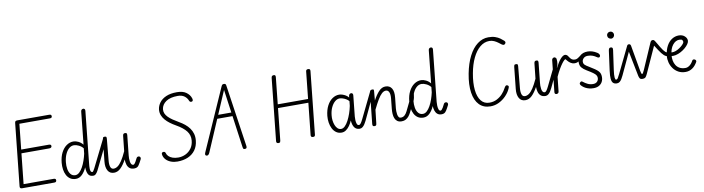

<svg xmlns="http://www.w3.org/2000/svg" viewBox="-32 -1921 10445 2847"><g transform="rotate(-10 5190.0 -497.0)"><path d="M132 0Q114 0 106.5 -8.8Q99 -17.5 100.5 -33L199 -969Q201 -986.5 207.5 -995.2Q214 -1004 237 -1004H716.5Q737 -1004 744 -996.2Q751 -988.5 751 -976.5Q751 -964 744 -956.5Q737 -949 716.5 -949H259L219 -567.5H635Q655.5 -567.5 662.8 -560Q670 -552.5 670 -541Q670 -529.5 661 -520.8Q652 -512 632 -512H213L165 -56.5H617Q637.5 -56.5 644.2 -49.2Q651 -42 651 -30Q651 -17 644 -8.5Q637 0 617 0Z M944 1.5Q895 1.5 860.8 -21Q826.5 -43.5 806 -82Q785.5 -120.5 778.2 -169.2Q771 -218 776 -271Q784.5 -359 817 -421.8Q849.5 -484.5 897.8 -518Q946 -551.5 1001.5 -551.5Q1035.5 -551.5 1074.5 -532.8Q1113.5 -514 1142 -478.5L1193.5 -969.5Q1195.5 -988 1206.2 -996Q1217 -1004 1230 -1004Q1241.5 -1004 1249.8 -995.2Q1258 -986.5 1256 -967L1175 -194Q1173 -175 1171 -151.5Q1169 -128 1170.2 -106.2Q1171.5 -84.5 1178.5 -70.5Q1185.5 -56.5 1201 -56.5Q1209 -56.5 1213.5 -47Q1218 -37.5 1218.5 -26Q1219.5 -16 1216.2 -8Q1213 0 1206 0Q1165.5 0 1144.8 -19.8Q1124 -39.5 1116.2 -72.2Q1108.5 -105 1107 -143Q1081 -82 1039.2 -40.2Q997.5 1.5 944 1.5ZM945 -54Q977 -54 1005.5 -80.2Q1034 -106.5 1057.8 -149.5Q1081.5 -192.5 1099.2 -243.8Q1117 -295 1128 -345.5L1136 -424.5Q1111 -456.5 1071 -475.8Q1031 -495 999 -495Q959 -495 925.5 -466.5Q892 -438 869.2 -387.2Q846.5 -336.5 839 -269Q833 -213 841.8 -164Q850.5 -115 876.2 -84.5Q902 -54 945 -54ZM1201 -56.5Q1208.5 -56.5 1218.2 -71.2Q1228 -86 1237.5 -104.5Q1247 -123 1252 -133.5L1445.5 -523Q1451 -534 1454.5 -534Q1458 -534 1458 -521.8Q1458 -509.5 1455.5 -490Q1453 -470.5 1448.5 -448Q1443.5 -423 1436.8 -398.8Q1430 -374.5 1422.5 -359L1296.5 -101.5Q1290.5 -89 1278.2 -64.5Q1266 -40 1248 -20Q1230 0 1206 0Q1188 0 1179.2 -9Q1170.5 -18 1170.5 -29Q1170.5 -36 1174 -42.2Q1177.5 -48.5 1184.5 -52.5Q1191.5 -56.5 1201 -56.5Z M1822.5 0Q1777 0 1751.5 -22Q1726 -44 1715.5 -79.8Q1705 -115.5 1705 -156.5Q1661 -76 1616.2 -33Q1571.5 10 1517 10Q1453.5 10 1424.2 -41.8Q1395 -93.5 1404 -178.5L1438.5 -506.5Q1439.5 -519 1444.5 -530Q1449.5 -541 1471 -541Q1491.5 -541 1495.2 -530.5Q1499 -520 1497.5 -504L1467 -180.5Q1461.5 -119.5 1474.5 -85Q1487.5 -50.5 1521 -50.5Q1551.5 -50.5 1582 -71.5Q1612.5 -92.5 1646 -142.5Q1679.5 -192.5 1718.5 -278.5L1743 -506.5Q1744 -514.5 1746.8 -522.5Q1749.5 -530.5 1756.8 -535.8Q1764 -541 1777.5 -541Q1797.5 -541 1802 -530.2Q1806.5 -519.5 1805 -504L1773.5 -205Q1771.5 -187 1771.2 -162Q1771 -137 1774.8 -112.8Q1778.5 -88.5 1788.8 -72.5Q1799 -56.5 1817.5 -56.5Q1827.5 -56.5 1832.5 -47.2Q1837.5 -38 1838 -27.5Q1838.5 -17 1834.8 -8.5Q1831 0 1822.5 0ZM1817.5 -56.5Q1825 -56.5 1833.5 -64.5Q1842.5 -73 1854.8 -93.5Q1867 -114 1885 -150.5Q1886.5 -154 1894 -159.2Q1901.5 -164.5 1912.5 -164.5Q1924 -164.5 1932.8 -158Q1941.5 -151.5 1942.5 -137.5Q1943.5 -129.5 1938.8 -118.5Q1934 -107.5 1915 -73Q1903 -52 1893.2 -37.2Q1883.5 -22.5 1872 -14Q1853 0 1822.5 0Q1812 0 1807.2 -9Q1802.5 -18 1802.5 -29Q1802.5 -39.5 1806.5 -48Q1810.5 -56.5 1817.5 -56.5Z M2471 10Q2419 10 2375.5 -6.2Q2332 -22.5 2303.2 -51.5Q2274.5 -80.5 2265 -118.5Q2262 -130.5 2262 -140Q2262 -149.5 2266.2 -156.2Q2270.5 -163 2279 -165.5Q2294 -169.5 2305.8 -164.2Q2317.5 -159 2321.5 -142Q2328 -116.5 2350 -94.8Q2372 -73 2408.5 -59.8Q2445 -46.5 2495.5 -46.5Q2551 -46.5 2602.8 -70.8Q2654.5 -95 2690 -143Q2725.5 -191 2732 -261Q2739 -340.5 2692.5 -401.5Q2646 -462.5 2542 -521.5Q2496.5 -547 2457 -576.5Q2417.5 -606 2388.5 -639.8Q2359.5 -673.5 2344.8 -712.2Q2330 -751 2334 -796Q2340.5 -852 2375.5 -899.5Q2410.5 -947 2476 -975.8Q2541.5 -1004.5 2638.5 -1004.5Q2727.5 -1004.5 2778.5 -968Q2829.5 -931.5 2847.5 -878Q2854 -859 2851.5 -846Q2849 -833 2837 -829Q2823 -825 2812.5 -829.8Q2802 -834.5 2796.5 -848Q2780.5 -891.5 2742 -919.8Q2703.5 -948 2642.5 -948Q2529.5 -948 2465.5 -904.5Q2401.5 -861 2393 -791.5Q2389.5 -757 2402.2 -727.2Q2415 -697.5 2442 -670.2Q2469 -643 2507.5 -616.8Q2546 -590.5 2593.5 -563Q2639.5 -537 2678.2 -505.5Q2717 -474 2744.5 -435.8Q2772 -397.5 2785 -351.5Q2798 -305.5 2792.5 -250.5Q2784 -165.5 2741.2 -107.2Q2698.5 -49 2629.2 -19.5Q2560 10 2471 10Z M2911 -1.5Q2896 -5.5 2892.8 -17.5Q2889.5 -29.5 2900.5 -54L3307 -972Q3314.5 -989.5 3322.5 -996.8Q3330.5 -1004 3347 -1004Q3365 -1004 3371.2 -996.2Q3377.5 -988.5 3379.5 -973L3516 -44Q3519 -24.5 3514.2 -13.2Q3509.5 -2 3490.5 -0.5Q3470.5 1 3465 -8.8Q3459.5 -18.5 3457 -37L3391 -512H3161L2956.5 -35Q2949 -18 2937.5 -8Q2926 2 2911 -1.5ZM3185 -567.5H3383L3334.5 -916Z M3994 0Q3976.5 0 3968.8 -9Q3961 -18 3962.5 -33L4061 -969Q4063 -986 4071 -995Q4079 -1004 4099 -1004Q4115 -1004 4120.5 -994.2Q4126 -984.5 4123.5 -964.5L4082 -567.5H4538.5L4581.5 -976.5Q4582.5 -987.5 4589.8 -995.8Q4597 -1004 4614 -1004Q4634 -1004 4640.8 -995Q4647.5 -986 4645.5 -968.5L4546.5 -27.5Q4545.5 -17.5 4539.8 -8.8Q4534 0 4515 0Q4493.5 0 4487.2 -10.5Q4481 -21 4482.5 -33.5L4533 -512H4076L4025.5 -32.5Q4024.5 -21 4019.5 -10.5Q4014.5 0 3994 0Z M4944 10Q4895.5 10 4861.2 -14.8Q4827 -39.5 4806.5 -80.5Q4786 -121.5 4778.5 -171.2Q4771 -221 4776 -271Q4785.5 -359 4818 -421.5Q4850.5 -484 4898.8 -517.5Q4947 -551 5002.5 -551Q5023 -551 5049.2 -543Q5075.5 -535 5100.5 -519.8Q5125.5 -504.5 5142 -483L5145 -506Q5147.5 -524 5157.8 -532.5Q5168 -541 5180.5 -541Q5193 -541 5201.8 -532Q5210.5 -523 5208 -502L5175.5 -191.5Q5173 -166 5174.5 -134.2Q5176 -102.5 5185 -79.5Q5194 -56.5 5214 -56.5Q5224.5 -56.5 5229.5 -47.2Q5234.5 -38 5235 -26.5Q5235 -16.5 5231 -8.2Q5227 0 5219 0Q5179 0 5155 -20Q5131 -40 5120 -72.8Q5109 -105.5 5107 -144Q5090 -103 5065.5 -68Q5041 -33 5010.2 -11.5Q4979.5 10 4944 10ZM4945.5 -45Q4975.5 -45 5003.8 -73Q5032 -101 5056.5 -147.2Q5081 -193.5 5100 -249Q5119 -304.5 5130 -359L5137.5 -429Q5122 -448.5 5097.2 -463.2Q5072.5 -478 5046.5 -486.2Q5020.5 -494.5 4999.5 -494.5Q4962 -494.5 4928 -465.2Q4894 -436 4870.2 -385Q4846.5 -334 4840 -268Q4835.5 -230 4840.2 -190.8Q4845 -151.5 4858.2 -118.5Q4871.5 -85.5 4893.2 -65.2Q4915 -45 4945.5 -45ZM5215.5 -56.5Q5230 -56.5 5244.8 -77Q5259.5 -97.5 5277 -133.5L5466.5 -523Q5467.5 -524.5 5468 -525Q5468.5 -525.5 5469 -525.5Q5472 -525.5 5474.5 -510.8Q5477 -496 5476.5 -475Q5476 -457 5473 -437.5Q5470 -418 5463 -402.5L5321.5 -101.5Q5309.5 -76 5294.2 -52.8Q5279 -29.5 5260.2 -14.8Q5241.5 0 5219 0Q5201 0 5192.2 -9Q5183.5 -18 5183.5 -29Q5183.5 -39.5 5191.8 -48Q5200 -56.5 5215.5 -56.5Z M5849.5 0Q5808.5 0 5784 -18Q5759.5 -36 5747.8 -65.8Q5736 -95.5 5734 -132Q5732 -168.5 5735.5 -205L5751.5 -360.5Q5758 -422 5742.8 -455.8Q5727.5 -489.5 5695.5 -489.5Q5664 -489.5 5633.5 -462Q5603 -434.5 5569.8 -378.8Q5536.5 -323 5495 -237.5L5472.5 -41.5Q5471.5 -29.5 5469.2 -20.2Q5467 -11 5460.5 -5.5Q5454 0 5440 0Q5419 0 5414 -11.2Q5409 -22.5 5411 -39.5L5460.5 -506Q5462.5 -524.5 5471.8 -532.8Q5481 -541 5502.5 -541Q5517.5 -541 5520.5 -533.8Q5523.5 -526.5 5522 -508L5510.5 -373.5Q5552.5 -452.5 5598.2 -501.8Q5644 -551 5699.5 -551Q5763 -551 5793 -502.8Q5823 -454.5 5813 -362.5L5796.5 -205Q5794.5 -187 5794.8 -162Q5795 -137 5799.2 -112.8Q5803.5 -88.5 5814.2 -72.5Q5825 -56.5 5844.5 -56.5Q5857.5 -56.5 5863.5 -47.2Q5869.5 -38 5869.5 -27Q5869.5 -17 5864.5 -8.5Q5859.5 0 5849.5 0ZM5846 -56.5Q5880 -56.5 5903.2 -77Q5926.5 -97.5 5944 -133.5L6089.5 -432.5Q6092 -437 6093.5 -437Q6098.5 -437.5 6099.5 -426.2Q6100.5 -415 6099 -397.2Q6097.5 -379.5 6095 -359.5Q6092.5 -337 6087 -311Q6081.5 -285 6077.5 -277L5988.5 -101.5Q5975.5 -75.5 5956.5 -52.2Q5937.5 -29 5911.2 -14.5Q5885 0 5849.5 0Q5831.5 0 5822.8 -9Q5814 -18 5814 -29Q5814 -36 5817.5 -42.2Q5821 -48.5 5828.2 -52.5Q5835.5 -56.5 5846 -56.5Z M6177.5 1.5Q6128.5 1.5 6094.2 -21Q6060 -43.5 6039.5 -82Q6019 -120.5 6011.8 -169.2Q6004.5 -218 6009.5 -271Q6018 -359 6050.5 -421.8Q6083 -484.5 6131.2 -518Q6179.5 -551.5 6235 -551.5Q6269 -551.5 6308 -532.8Q6347 -514 6375.5 -478.5L6427 -969.5Q6429 -988 6439.8 -996Q6450.5 -1004 6463.5 -1004Q6475 -1004 6483.2 -995.2Q6491.5 -986.5 6489.5 -967L6408.5 -194Q6406 -169 6407.2 -136.5Q6408.5 -104 6417 -80.2Q6425.5 -56.5 6444.5 -56.5Q6457 -56.5 6463.5 -47.2Q6470 -38 6470.5 -27Q6470.5 -17 6465.5 -8.5Q6460.5 0 6449.5 0Q6411 0 6387.5 -19.8Q6364 -39.5 6353 -72.2Q6342 -105 6340.5 -143Q6314.5 -82 6272.8 -40.2Q6231 1.5 6177.5 1.5ZM6178.5 -54Q6210.5 -54 6239 -80.2Q6267.5 -106.5 6291.2 -149.5Q6315 -192.5 6332.8 -243.8Q6350.5 -295 6361.5 -345.5L6369.5 -424.5Q6344.5 -456.5 6304.5 -475.8Q6264.5 -495 6232.5 -495Q6192.5 -495 6159 -466.5Q6125.5 -438 6102.8 -387.2Q6080 -336.5 6072.5 -269Q6066.5 -213 6075.2 -164Q6084 -115 6109.8 -84.5Q6135.5 -54 6178.5 -54ZM6444.5 -56.5Q6452.5 -56.5 6462 -66Q6471 -75 6483 -95.2Q6495 -115.5 6512 -150.5Q6513.5 -154 6521 -159.2Q6528.5 -164.5 6539.5 -164.5Q6551 -164.5 6559.8 -158Q6568.5 -151.5 6569.5 -137.5Q6570.5 -129.5 6565.8 -118.5Q6561 -107.5 6542 -73Q6531.5 -54.5 6523 -41Q6514.5 -27.5 6504.5 -18.5Q6484 0 6449.5 0Q6439 0 6434.2 -9Q6429.5 -18 6429.5 -29Q6429.5 -39.5 6433.5 -48Q6437.5 -56.5 6444.5 -56.5Z M7185.5 10Q7080.5 10 7017 -55.5Q6953.5 -121 6935.5 -241Q6917.5 -361 6948.5 -524Q6977 -674 7032.2 -781.8Q7087.5 -889.5 7163.5 -947Q7239.5 -1004.5 7328.5 -1004.5Q7388 -1004.5 7430 -990Q7472 -975.5 7501.5 -954.5Q7531 -933.5 7552 -914Q7562 -905 7566 -892.8Q7570 -880.5 7557.5 -866Q7545.5 -851.5 7530.8 -855Q7516 -858.5 7504.5 -867Q7489 -879 7463.5 -898.2Q7438 -917.5 7405 -932.8Q7372 -948 7333.5 -948Q7257 -948 7192.8 -895Q7128.5 -842 7081.8 -745.2Q7035 -648.5 7011.5 -518Q6985.5 -376.5 6996.5 -270.2Q7007.5 -164 7054 -105.2Q7100.5 -46.5 7179 -46.5Q7243 -46.5 7293 -73Q7343 -99.5 7378.5 -138.8Q7414 -178 7433.5 -217Q7447 -243 7458.8 -252Q7470.5 -261 7486 -253Q7502 -244.5 7501.2 -230.5Q7500.5 -216.5 7485.5 -188Q7462.5 -140.5 7417.8 -94.8Q7373 -49 7313.2 -19.5Q7253.5 10 7185.5 10Z M8015.5 0Q7970 0 7944.5 -22Q7919 -44 7908.5 -79.8Q7898 -115.5 7898 -156.5Q7854 -76 7809.2 -33Q7764.5 10 7710 10Q7646.5 10 7617.2 -41.8Q7588 -93.5 7597 -178.5L7631.5 -506.5Q7632.5 -519 7637.5 -530Q7642.5 -541 7664 -541Q7684.5 -541 7688.2 -530.5Q7692 -520 7690.5 -504L7660 -180.5Q7654.5 -119.5 7667.5 -85Q7680.5 -50.5 7714 -50.5Q7744.5 -50.5 7775 -71.5Q7805.5 -92.5 7839 -142.5Q7872.5 -192.5 7911.5 -278.5L7936 -506.5Q7937 -514.5 7939.8 -522.5Q7942.5 -530.5 7949.8 -535.8Q7957 -541 7970.5 -541Q7990.5 -541 7995 -530.2Q7999.5 -519.5 7998 -504L7966.5 -205Q7964.5 -187 7964.2 -162Q7964 -137 7967.8 -112.8Q7971.5 -88.5 7981.8 -72.5Q7992 -56.5 8010.5 -56.5Q8020.5 -56.5 8025.5 -47.2Q8030.5 -38 8031 -27.5Q8031.5 -17 8027.8 -8.5Q8024 0 8015.5 0ZM8012 -56.5Q8026.5 -56.5 8041.2 -77Q8056 -97.5 8073.5 -133.5L8263 -523Q8264 -524.5 8264.5 -525Q8265 -525.5 8265.5 -525.5Q8268.5 -525.5 8271 -510.8Q8273.5 -496 8273 -475Q8272.5 -457 8269.5 -437.5Q8266.5 -418 8259.5 -402.5L8118 -101.5Q8106 -76 8090.8 -52.8Q8075.5 -29.5 8056.8 -14.8Q8038 0 8015.5 0Q7997.5 0 7988.8 -9Q7980 -18 7980 -29Q7980 -39.5 7988.2 -48Q7996.5 -56.5 8012 -56.5Z M8181.5 0Q8168 0 8159.5 -8Q8151 -16 8153 -33L8203 -506Q8205 -523.5 8216 -532.2Q8227 -541 8239.5 -541Q8252 -541 8260.2 -532Q8268.5 -523 8266 -502L8253 -379.5Q8296 -464.5 8334.5 -507.5Q8373 -550.5 8403 -550.5Q8414.5 -550.5 8425.8 -543.5Q8437 -536.5 8443.5 -527.5Q8450.5 -518 8450.5 -510Q8450.5 -500.5 8443.2 -488.5Q8436 -476.5 8424 -476.5Q8419.5 -476.5 8413.8 -479Q8408 -481.5 8400.5 -485Q8394.5 -488 8379.2 -474.5Q8364 -461 8342 -431.2Q8320 -401.5 8293.5 -355.8Q8267 -310 8239 -248.5L8216 -35Q8215 -23 8210 -15.2Q8205 -7.5 8197.5 -3.8Q8190 0 8181.5 0ZM8526 -402.5Q8508.5 -402.5 8493.5 -407Q8478.5 -411.5 8465.8 -419.8Q8453 -428 8441.5 -438Q8430.5 -448.5 8420.2 -460.5Q8410 -472.5 8400.5 -485Q8393 -495 8396.5 -506.5Q8400 -518 8408 -526Q8416 -534 8426.2 -535.8Q8436.5 -537.5 8443.5 -527.5Q8453 -514 8460.8 -502.2Q8468.5 -490.5 8477 -481.5Q8484.5 -473.5 8493.2 -467.8Q8502 -462 8513.5 -459Q8525 -456 8540 -456Q8550.5 -456 8560.5 -459.2Q8570.5 -462.5 8579.5 -467.5Q8593 -474.5 8604.2 -483.8Q8615.5 -493 8624 -499Q8631.5 -505 8639 -505Q8643 -505 8645.5 -502.5Q8648 -500 8647.5 -493Q8647 -489 8644.8 -482.5Q8642.5 -476 8638.5 -467Q8631.5 -453 8619.5 -441.5Q8607.5 -430 8592.5 -421.5Q8577 -412.5 8560 -407.5Q8543 -402.5 8526 -402.5Z M8738 10Q8702 10 8671.5 2.5Q8641 -5 8616 -18.2Q8591 -31.5 8571.5 -49.5Q8553.5 -65.5 8547.2 -79.5Q8541 -93.5 8551 -105Q8564 -120 8573.8 -120.5Q8583.5 -121 8597.5 -108.5Q8622 -88.5 8658.5 -70.2Q8695 -52 8740.5 -52Q8779.5 -52 8801.5 -74.5Q8823.5 -97 8823.5 -130.5Q8823.5 -152 8812.2 -170.2Q8801 -188.5 8769.8 -211.2Q8738.5 -234 8678.5 -269.5Q8631.5 -297.5 8607.8 -327.2Q8584 -357 8584 -403.5Q8584 -460.5 8626.2 -500.8Q8668.5 -541 8743 -541Q8774 -541 8809 -530.8Q8844 -520.5 8882 -496.5Q8902.5 -484 8910.2 -466.5Q8918 -449 8909.5 -435.5Q8901.5 -423 8889.2 -424.2Q8877 -425.5 8859.5 -437.5Q8839.5 -452.5 8807.5 -465.2Q8775.5 -478 8733 -478Q8692 -478 8669 -454.5Q8646 -431 8646 -402.5Q8646 -374 8664.5 -356.2Q8683 -338.5 8719.5 -317.5Q8772 -286 8805 -263.2Q8838 -240.5 8855.5 -221Q8873 -201.5 8879.8 -180.8Q8886.5 -160 8886.5 -133Q8886.5 -90.5 8868.5 -58.2Q8850.5 -26 8817.2 -8Q8784 10 8738 10Z M9068.5 -722Q9068.5 -744 9083.8 -758.5Q9099 -773 9121 -773Q9142 -773 9157 -758.8Q9172 -744.5 9172 -722Q9172 -707.5 9165.2 -695Q9158.5 -682.5 9147 -675.2Q9135.5 -668 9121 -668Q9101 -668 9084.8 -683.5Q9068.5 -699 9068.5 -722ZM9089.5 0Q9053.5 0 9033.5 -19Q9013.5 -38 9009.2 -82.8Q9005 -127.5 9015.5 -205L9055 -496.5Q9057.5 -515.5 9062.8 -525Q9068 -534.5 9075 -537.8Q9082 -541 9089.5 -541Q9101 -541.5 9111.8 -533.2Q9122.5 -525 9118.5 -496.5L9077.5 -205Q9066.5 -126.5 9070.2 -91.5Q9074 -56.5 9087 -56.5Q9099.5 -56.5 9107.8 -47Q9116 -37.5 9117 -26.5Q9118 -16.5 9111.8 -8.2Q9105.5 0 9089.5 0ZM9086 -56.5Q9104 -56.5 9116.2 -77Q9128.5 -97.5 9146 -133.5L9335 -523Q9340 -532.5 9342.5 -532.5Q9347.5 -532.5 9351.5 -519Q9355.5 -505.5 9357 -489Q9358 -478 9357.2 -467.8Q9356.5 -457.5 9353.5 -451L9190.5 -101.5Q9178 -75 9164 -51.8Q9150 -28.5 9132.2 -14.2Q9114.5 0 9089.5 0Q9071.5 0 9062.8 -9Q9054 -18 9054 -29Q9054 -39.5 9062.2 -48Q9070.5 -56.5 9086 -56.5Z M9419 -57 9334 -485Q9328.5 -514 9337 -527.5Q9345.5 -541 9363 -541Q9373 -541 9381.2 -534.2Q9389.5 -527.5 9392 -513L9460.5 -123Q9469.5 -72.5 9481.2 -72.2Q9493 -72 9515 -123L9684 -511.5Q9692 -529.5 9701 -535.2Q9710 -541 9720 -541Q9732.5 -541 9740.5 -535Q9748.5 -529 9749.8 -517.2Q9751 -505.5 9743 -488L9550 -63Q9538.5 -37.5 9524.8 -18.8Q9511 0 9475.5 0Q9443.5 0 9433.2 -17.8Q9423 -35.5 9419 -57ZM9881.5 -271Q9863.5 -278 9846.2 -293.5Q9829 -309 9813 -329.5Q9793 -354.5 9774.8 -383.8Q9756.5 -413 9740.5 -437.5Q9730.5 -452.5 9721.5 -465Q9712.5 -477.5 9704 -485Q9699 -489.5 9697.5 -495Q9696 -500.5 9697.5 -506.8Q9699 -513 9702 -519.5Q9707.5 -530 9716.8 -535.2Q9726 -540.5 9735.5 -538Q9742.5 -536.5 9754.5 -518.5Q9766.5 -500.5 9781 -475Q9795.5 -449.5 9812.5 -421Q9829.5 -392.5 9847 -369Q9860.5 -351.5 9874 -339Q9887.5 -326.5 9900 -323.5Q9909.5 -321.5 9913.2 -310.8Q9917 -300 9914.5 -289.5Q9912.5 -279 9904.2 -272.5Q9896 -266 9881.5 -271Z M10123 10Q10061.5 10 10015.2 -15.2Q9969 -40.5 9939 -82Q9909 -123.5 9896 -173.2Q9883 -223 9888 -272Q9897.5 -360 9929.8 -419.8Q9962 -479.5 10010 -510.2Q10058 -541 10113.5 -541Q10167 -541 10201.2 -511Q10235.5 -481 10235.5 -442Q10235.5 -420 10217 -392.5Q10198.5 -365 10167.5 -338.2Q10136.5 -311.5 10098.2 -291Q10060 -270.5 10019.8 -261.5Q9979.5 -252.5 9943 -260.5L9946.5 -316Q9972.5 -307.5 10002.2 -313.5Q10032 -319.5 10060.8 -335Q10089.5 -350.5 10113.2 -369.8Q10137 -389 10151 -406.8Q10165 -424.5 10165 -435.5Q10165 -449 10156 -463Q10147 -477 10110.5 -477Q10054.5 -477 10011 -422.2Q9967.5 -367.5 9958.5 -269Q9955 -228 9962.2 -188.8Q9969.5 -149.5 9989.8 -117.8Q10010 -86 10044.8 -67.2Q10079.5 -48.5 10131 -48.5Q10141 -48.5 10145.8 -39.8Q10150.5 -31 10150 -20Q10149.5 -9 10143 0.5Q10136.5 10 10123 10ZM10131 -48.5Q10161 -48.5 10191 -70Q10225 -94.5 10248 -139.5Q10253 -149 10264.5 -151.8Q10276 -154.5 10288.5 -147Q10301 -140.5 10304 -129.5Q10307 -118.5 10301.5 -109Q10287 -83 10268.2 -60.5Q10249.5 -38 10226 -22Q10204.5 -7 10179 1.5Q10153.5 10 10123 10Q10114.5 10 10109.8 1.5Q10105 -7 10105 -17.5Q10105 -25 10107.8 -32.2Q10110.5 -39.5 10116.2 -44Q10122 -48.5 10131 -48.5Z"/></g></svg>

Font: Edu SA Hand Cursive
Style: Regular
Weight: 400
Designer: Tina and Corey Anderson, Eben Sorkin, Mirko Velimirovic
Foundry: Google for Education
Version: Version 2.000